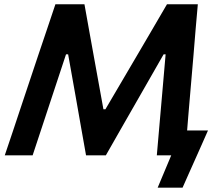

<svg xmlns="http://www.w3.org/2000/svg" viewBox="-20 -733 1043 906"><path d="M2.5 0Q21.5 -56 40.5 -112.8Q59.5 -169.5 81 -234.5L160.5 -472.5Q182.5 -537.5 201.8 -594.8Q221 -652 241.5 -713H378.5Q390.5 -644.5 401.8 -583Q413 -521.5 424 -460L468 -217.5H477.5L620 -460Q656 -521.5 692 -582.8Q728 -644 768 -713H913.5Q908 -653.5 903.2 -595.8Q898.5 -538 893 -472L872.5 -233Q870 -202 867.5 -173.5Q865 -145 863 -117.5H961.5Q946.5 -83 930.8 -48Q915 -13 900.5 20Q886 52 871 86Q856 120 841.5 152.5H724L788 0H720Q727 -81.5 733.5 -155.5Q740 -229.5 745.5 -292.5L761.5 -476.5H752L639 -279Q597.5 -206.5 556.5 -135Q515.5 -63.5 479.5 0H386Q375.5 -60.5 362.2 -134.2Q349 -208 337 -277.5L301.5 -476.5H291.5L230.5 -292Q209.5 -228 185.2 -154.8Q161 -81.5 134 0Z"/></svg>

Font: Commissioner SemiBold
Style: Italic
Weight: 600
Italic angle: -12°
Designer: Kostas Bartsokas
Foundry: Kostas Bartsokas
Version: Version 1.000; ttfautohint (v1.8.3)